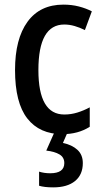

<svg xmlns="http://www.w3.org/2000/svg" viewBox="-20 -570 441 830"><path d="M250 10Q151 10 98 -58Q45 -126 45 -267Q45 -402 99 -476Q153 -550 254 -550Q290 -550 321 -542Q352 -534 377 -521L347 -440Q325 -451 302.5 -457.5Q280 -464 258 -464Q146 -464 146 -267Q146 -75 258 -75Q287 -75 314.5 -83.5Q342 -92 368 -106V-22Q318 10 250 10ZM338 135Q338 185 304.5 212.5Q271 240 210 240Q172 240 149 233V172Q171 179 197 179Q258 179 258 135Q258 110 237 97.5Q216 85 180 81L216 0H273L252 48Q291 56 314.5 77.5Q338 99 338 135Z"/></svg>

Font: Noto Sans Khmer Condensed Medium
Style: Regular
Weight: 500
Width: 3
Designer: Danh Hong and the Monotype Design Team
Foundry: Monotype Imaging Inc.
Version: Version 2.004; ttfautohint (v1.8.4.7-5d5b)